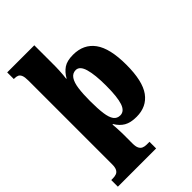

<svg xmlns="http://www.w3.org/2000/svg" viewBox="-290 -864 1207 1207"><g transform="rotate(-45 313.5 -260.0)"><path d="M8 240V181H23Q40 181 53.5 176Q67 171 74.5 156.5Q82 142 82 116V-629Q82 -661 75.5 -676Q69 -691 58 -696Q47 -701 31 -701H24V-760H265V-575Q265 -559 264 -539Q263 -519 261.5 -500.5Q260 -482 258 -469H261Q281 -505 311 -525.5Q341 -546 395 -546Q489 -546 538.5 -478Q588 -410 588 -264Q588 -119 540 -53Q492 13 402 13Q349 13 317.5 -5.5Q286 -24 265 -60H260Q262 -48 262.5 -33.5Q263 -19 264 -2.5Q265 14 265 30.5Q265 47 265 63V113Q265 141 272.5 155.5Q280 170 293 175.5Q306 181 323 181H348V240ZM336 -66Q373 -66 389 -113.5Q405 -161 405 -262Q405 -358 389.5 -412Q374 -466 339 -466Q310 -466 293.5 -441.5Q277 -417 271 -372Q265 -327 265 -265Q265 -196 271 -152Q277 -108 292.5 -87Q308 -66 336 -66Z"/></g></svg>

Font: Noto Serif Khmer SemiCondensed Black
Style: Regular
Weight: 900
Width: 4
Designer: Danh Hong and the Monotype Design Team
Foundry: Monotype Imaging Inc.
Version: Version 2.004